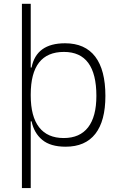

<svg xmlns="http://www.w3.org/2000/svg" viewBox="-20 -752 626 997"><path d="M93.8 224.6V-732.4H139.6V-401.4H144Q168.5 -527.3 317.9 -527.3Q421.4 -527.3 474.4 -458Q527.3 -388.7 527.3 -253.9Q527.3 -124 475.1 -57.1Q422.9 9.8 320.8 9.8Q242.2 9.8 199.5 -25.6Q156.7 -61 144 -122.1H139.6V224.6ZM139.6 -255.9Q139.6 -147 183.1 -91.1Q226.6 -35.2 311 -35.2Q394.5 -35.2 437.5 -90.8Q480.5 -146.5 480.5 -253.9Q480.5 -482.4 312 -482.4Q139.6 -482.4 139.6 -261.2Z"/></svg>

Font: Cascadia Mono NF ExtraLight
Style: Regular
Weight: 200
Monospace: yes
Designer: Aaron Bell
Foundry: Saja Typeworks
Version: Version 2404.023; ttfautohint (v1.8.4)